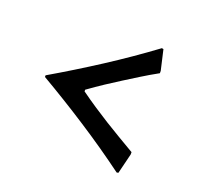

<svg xmlns="http://www.w3.org/2000/svg" viewBox="-78 -514 568 547"><g transform="rotate(20 206.5 -240.5)"><path d="M161 -238Q186 -220 208 -205.5Q230 -191 251.5 -177.5Q273 -164 296 -150.5Q319 -137 346 -121V-114L331 -53L326 -52Q257 -103 185 -149.5Q113 -196 41 -238V-243Q113 -285 185 -331.5Q257 -378 326 -429L331 -428L345 -367V-360Q318 -345 295.5 -331Q273 -317 251.5 -303.5Q230 -290 208 -275.5Q186 -261 161 -243Z"/></g></svg>

Font: QuattrocentoBold
Style: Bold
Weight: 700
Designer: Pablo Impallari
Foundry: Pablo Impallari, Igino Marini, Branda Gallo
Version: Version 2.000